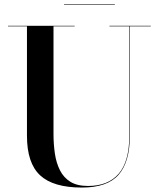

<svg xmlns="http://www.w3.org/2000/svg" viewBox="-20 -872 751 908"><path d="M283 -852.5H523V-850H283ZM18 -750H333V-747.5H233V-240Q233 -190.5 239.5 -146Q246 -101.5 263.5 -66.8Q281 -32 313 -12.2Q345 7.5 396.5 7.5Q491 7.5 541.2 -50.2Q591.5 -108 591.5 -230V-747.5H497.5V-750H693V-747.5H594V-230Q594 -106.5 541 -45.8Q488 15 367.5 15Q232 15 169.8 -42.8Q107.5 -100.5 107.5 -230V-747.5H18Z"/></svg>

Font: Bodoni* 72pt Medium
Style: Regular
Weight: 500
Version: Version 2.3